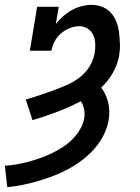

<svg xmlns="http://www.w3.org/2000/svg" viewBox="-58 -548 578 791"><path d="M-28 223 -38 135Q-13 133 11 129Q35 125 59 118.5Q83 112 107 103.5Q131 95 154 84Q177 73 199 59Q221 45 239.5 26.5Q258 8 271.5 -14.5Q285 -37 289 -61Q292 -80 288.5 -98Q285 -116 275 -131Q227 -106 177 -87Q127 -68 76 -53L48 -138Q76 -146 104.5 -155.5Q133 -165 161.5 -175.5Q190 -186 217.5 -198Q245 -210 269.5 -228.5Q294 -247 310.5 -273.5Q327 -300 332 -329Q335 -348 334.5 -367Q334 -386 326.5 -403Q319 -420 303.5 -430Q288 -440 269 -440Q249 -440 229 -432Q209 -424 193 -410Q177 -396 167 -377.5Q157 -359 154 -339H65L95 -520H184L172 -449Q185 -466 202 -481Q219 -496 238 -506.5Q257 -517 278 -522.5Q299 -528 319 -528Q343 -528 364 -519.5Q385 -511 399.5 -494.5Q414 -478 422 -457Q430 -436 432.5 -413.5Q435 -391 436 -367.5Q437 -344 433 -320Q427 -284 407.5 -249Q388 -214 359 -187Q379 -161 387.5 -126.5Q396 -92 390 -56Q385 -24 370 6.5Q355 37 332.5 63Q310 89 282.5 110Q255 131 225 147.5Q195 164 163.5 176Q132 188 100 197.5Q68 207 36 213.5Q4 220 -28 223Z"/></svg>

Font: Iosevka Curly Slab Semibold
Style: Italic
Weight: 600
Italic angle: -9°
Monospace: yes
Designer: Belleve Invis
Foundry: Belleve Invis
Version: Version 22.1.2; ttfautohint (v1.8.4)